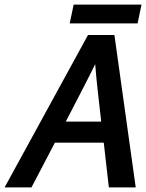

<svg xmlns="http://www.w3.org/2000/svg" viewBox="-35 -809 631 829"><path d="M376 -532Q345 -469 313 -407.5Q281 -346 249 -284H402Q395 -346 388 -407.5Q381 -469 376 -532ZM345 -658H459L551 0H435L413 -193H202L101 0H-15ZM283 -789H576L559 -708H266Z"/></svg>

Font: Codetta
Style: Bold Italic
Weight: 700
Italic angle: -11°
Designer: Ulrich Proeller
Foundry: PROSA GmbH
Version: Version 2.00;September 29, 2018;FontCreator 11.5.0.2427 64-b